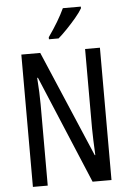

<svg xmlns="http://www.w3.org/2000/svg" viewBox="-62 -988 692 1032"><g transform="rotate(-5 284.5 -471.5)"><path d="M497 0H395L151 -582H147Q153 -500 153 -438V0H73V-714H175L419 -141H422Q420 -185 418.5 -221.5Q417 -258 417 -286V-714H497ZM414 -934Q402 -913 378 -884.5Q354 -856 327.5 -828.5Q301 -801 280 -783H228V-794Q286 -876 317 -943H414Z"/></g></svg>

Font: Noto Sans Sinhala ExtraCondensed
Style: Regular
Weight: 400
Width: 2
Designer: Jelle Bosma - Monotype Design Team
Foundry: Monotype Imaging Inc.
Version: Version 2.006; ttfautohint (v1.8.4.7-5d5b)